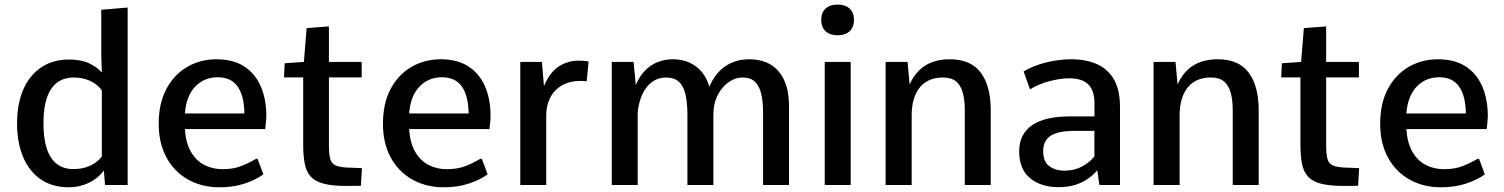

<svg xmlns="http://www.w3.org/2000/svg" viewBox="-20 -794 6455 824"><path d="M276.4 9.8Q203.1 9.8 153.3 -25.4Q103.5 -60.5 78.4 -122.3Q53.2 -184.1 53.2 -264.2Q53.2 -346.7 79.3 -408.2Q105.5 -469.7 155.8 -504.2Q206.1 -538.6 277.3 -538.6Q327.6 -538.6 361.6 -522.7Q395.5 -506.8 417 -482.9L414.6 -561V-752L527.8 -761.7V0H430.7L425.8 -62Q399.4 -27.3 359.9 -8.8Q320.3 9.8 276.4 9.8ZM294.9 -68.4Q333.5 -68.4 364.7 -81.8Q396 -95.2 417 -122.1V-406.2Q398.4 -432.1 367.2 -446.8Q335.9 -461.4 296.4 -461.4Q265.1 -461.4 241 -449.5Q216.8 -437.5 200.2 -413.3Q183.6 -389.2 175 -352.1Q166.5 -314.9 166.5 -265.1Q166.5 -199.7 180.9 -156Q195.3 -112.3 224.1 -90.3Q252.9 -68.4 294.9 -68.4Z M922.4 9.8Q846.7 9.8 787.6 -23.2Q728.5 -56.2 694.8 -117.4Q661.1 -178.7 661.1 -263.2Q661.1 -350.1 693.8 -411.9Q726.6 -473.6 783 -506.6Q839.4 -539.6 909.2 -539.6Q979.5 -539.6 1026.6 -509.8Q1073.7 -480 1098.1 -425.5Q1122.6 -371.1 1123 -296.9Q1123 -287.1 1121.8 -274.2Q1120.6 -261.2 1119.4 -251.5Q1118.2 -241.7 1118.2 -240.2H773.4Q777.3 -181.2 799.1 -143.1Q820.8 -105 856.2 -86.4Q891.6 -67.9 935.5 -67.9Q980 -67.9 1013.2 -80.6Q1046.4 -93.3 1078.6 -112.3H1085.4L1110.4 -45.9Q1078.1 -22 1029.5 -6.1Q981 9.8 922.4 9.8ZM773.4 -307.1H1028.8Q1027.8 -382.8 999.8 -422.6Q971.7 -462.4 914.1 -462.4Q856 -462.4 817.6 -422.1Q779.3 -381.8 773.4 -307.1Z M1465.3 3.9Q1405.3 3.9 1368.7 -5.9Q1332 -15.6 1313.2 -36.6Q1294.4 -57.6 1287.8 -91.6Q1281.2 -125.5 1281.2 -174.3V-461.9H1198.7L1201.7 -522.5L1284.2 -528.3L1295.9 -673.3L1391.6 -680.7V-528.3H1532.2V-461.9H1391.6V-172.4Q1391.6 -134.3 1396.7 -113.5Q1401.9 -92.8 1419.4 -84.5Q1437 -76.2 1473.6 -74.7Q1488.3 -74.2 1503.2 -73.7Q1518.1 -73.2 1533.2 -72.3L1528.8 3.4Q1513.2 3.4 1497.3 3.7Q1481.4 3.9 1465.3 3.9Z M1884.8 9.8Q1809.1 9.8 1750 -23.2Q1690.9 -56.2 1657.2 -117.4Q1623.5 -178.7 1623.5 -263.2Q1623.5 -350.1 1656.2 -411.9Q1689 -473.6 1745.4 -506.6Q1801.8 -539.6 1871.6 -539.6Q1941.9 -539.6 1989 -509.8Q2036.1 -480 2060.5 -425.5Q2085 -371.1 2085.4 -296.9Q2085.4 -287.1 2084.2 -274.2Q2083 -261.2 2081.8 -251.5Q2080.6 -241.7 2080.6 -240.2H1735.8Q1739.7 -181.2 1761.5 -143.1Q1783.2 -105 1818.6 -86.4Q1854 -67.9 1897.9 -67.9Q1942.4 -67.9 1975.6 -80.6Q2008.8 -93.3 2041 -112.3H2047.9L2072.8 -45.9Q2040.5 -22 1991.9 -6.1Q1943.4 9.8 1884.8 9.8ZM1735.8 -307.1H1991.2Q1990.2 -382.8 1962.2 -422.6Q1934.1 -462.4 1876.5 -462.4Q1818.4 -462.4 1780 -422.1Q1741.7 -381.8 1735.8 -307.1Z M2212.9 0V-528.3H2305.7L2314.5 -424.8Q2341.3 -486.3 2379.9 -510Q2418.5 -533.7 2462.4 -533.7Q2474.1 -533.7 2484.6 -533Q2495.1 -532.2 2505.9 -530.3L2498 -445.3Q2491.2 -445.8 2484.6 -446.3Q2478 -446.8 2472.2 -446.8Q2425.3 -446.8 2392.1 -427.7Q2358.9 -408.7 2341.6 -375.2Q2324.2 -341.8 2324.2 -299.3V0Z M2605.5 0V-528.3H2699.2L2708.5 -429.2Q2731.9 -484.4 2773.2 -512Q2814.5 -539.6 2868.7 -539.6Q2906.7 -539.6 2937.7 -525.9Q2968.8 -512.2 2991 -486.1Q3013.2 -460 3024.4 -421.9Q3048.8 -479.5 3092.5 -509.5Q3136.2 -539.6 3194.8 -539.6Q3277.8 -539.6 3322 -487.3Q3366.2 -435.1 3366.2 -337.4V0H3254.9V-312Q3254.9 -352.5 3248 -386.5Q3241.2 -420.4 3222.2 -440.9Q3203.1 -461.4 3166 -461.4Q3136.2 -461.4 3107.7 -441.9Q3079.1 -422.4 3060.3 -386.2Q3041.5 -350.1 3041.5 -299.3V0H2930.2V-299.3Q2930.2 -356.9 2920.9 -392.6Q2911.6 -428.2 2891.6 -444.8Q2871.6 -461.4 2839.4 -461.4Q2804.7 -461.4 2778.8 -442.6Q2752.9 -423.8 2737.1 -390.1Q2721.2 -356.4 2716.8 -311.5V0Z M3519.5 0V-528.3H3630.9V0ZM3574.7 -642.6Q3541.5 -642.6 3522.9 -660.2Q3504.4 -677.7 3504.4 -709.5Q3504.4 -739.7 3522.9 -757.1Q3541.5 -774.4 3574.7 -774.4Q3607.9 -774.4 3626.5 -757.1Q3645 -739.7 3645 -709.5Q3645 -677.7 3626.5 -660.2Q3607.9 -642.6 3574.7 -642.6Z M3780.8 0V-528.3H3875L3883.8 -431.2Q3907.2 -484.9 3950.2 -512.2Q3993.2 -539.6 4056.6 -539.6Q4146 -539.6 4189 -482.4Q4231.9 -425.3 4231.9 -320.8V0H4120.6V-319.8Q4120.6 -365.2 4111.8 -396.7Q4103 -428.2 4082.8 -444.8Q4062.5 -461.4 4026.9 -461.4Q3992.2 -461.4 3966.8 -449.5Q3941.4 -437.5 3925 -415.8Q3908.7 -394 3900.6 -364.5Q3892.6 -335 3892.6 -300.3V0Z M4522.9 9.3Q4448.2 9.3 4401.1 -29.1Q4354 -67.4 4354 -145Q4354 -183.1 4368.7 -211.2Q4383.3 -239.3 4411.1 -257.8Q4439 -276.4 4479 -285.4Q4519 -294.4 4569.8 -294.4H4677.2V-349.1Q4677.2 -406.7 4649.9 -432.4Q4622.6 -458 4569.3 -458Q4532.2 -458 4486.1 -446.3Q4439.9 -434.6 4400.4 -410.6L4373 -487.3Q4402.8 -504.9 4437 -516.4Q4471.2 -527.8 4507.3 -533.7Q4543.5 -539.6 4579.1 -539.6Q4639.6 -539.6 4686.5 -519.3Q4733.4 -499 4760 -454.3Q4786.6 -409.7 4786.6 -335V0H4698.2L4689 -63Q4668.9 -40 4644.5 -23.9Q4620.1 -7.8 4590.1 0.7Q4560.1 9.3 4522.9 9.3ZM4547.9 -61.5Q4589.8 -61.5 4622.8 -78.9Q4655.8 -96.2 4676.8 -122.6V-232.4H4592.3Q4544.4 -232.4 4514.6 -223.1Q4484.9 -213.9 4470.9 -194.6Q4457 -175.3 4457 -145Q4457 -99.1 4483.9 -80.3Q4510.7 -61.5 4547.9 -61.5Z M4930.7 0V-528.3H5024.9L5033.7 -431.2Q5057.1 -484.9 5100.1 -512.2Q5143.1 -539.6 5206.5 -539.6Q5295.9 -539.6 5338.9 -482.4Q5381.8 -425.3 5381.8 -320.8V0H5270.5V-319.8Q5270.5 -365.2 5261.7 -396.7Q5252.9 -428.2 5232.7 -444.8Q5212.4 -461.4 5176.8 -461.4Q5142.1 -461.4 5116.7 -449.5Q5091.3 -437.5 5075 -415.8Q5058.6 -394 5050.5 -364.5Q5042.5 -335 5042.5 -300.3V0Z M5745.1 3.9Q5685.1 3.9 5648.4 -5.9Q5611.8 -15.6 5593 -36.6Q5574.2 -57.6 5567.6 -91.6Q5561 -125.5 5561 -174.3V-461.9H5478.5L5481.4 -522.5L5564 -528.3L5575.7 -673.3L5671.4 -680.7V-528.3H5812V-461.9H5671.4V-172.4Q5671.4 -134.3 5676.5 -113.5Q5681.6 -92.8 5699.2 -84.5Q5716.8 -76.2 5753.4 -74.7Q5768.1 -74.2 5783 -73.7Q5797.9 -73.2 5813 -72.3L5808.6 3.4Q5793 3.4 5777.1 3.7Q5761.2 3.9 5745.1 3.9Z M6164.6 9.8Q6088.9 9.8 6029.8 -23.2Q5970.7 -56.2 5937 -117.4Q5903.3 -178.7 5903.3 -263.2Q5903.3 -350.1 5936 -411.9Q5968.8 -473.6 6025.1 -506.6Q6081.5 -539.6 6151.4 -539.6Q6221.7 -539.6 6268.8 -509.8Q6315.9 -480 6340.3 -425.5Q6364.7 -371.1 6365.2 -296.9Q6365.2 -287.1 6364 -274.2Q6362.8 -261.2 6361.6 -251.5Q6360.4 -241.7 6360.4 -240.2H6015.6Q6019.5 -181.2 6041.3 -143.1Q6063 -105 6098.4 -86.4Q6133.8 -67.9 6177.7 -67.9Q6222.2 -67.9 6255.4 -80.6Q6288.6 -93.3 6320.8 -112.3H6327.6L6352.5 -45.9Q6320.3 -22 6271.7 -6.1Q6223.1 9.8 6164.6 9.8ZM6015.6 -307.1H6271Q6270 -382.8 6241.9 -422.6Q6213.9 -462.4 6156.2 -462.4Q6098.1 -462.4 6059.8 -422.1Q6021.5 -381.8 6015.6 -307.1Z"/></svg>

Font: Comme Medium
Style: Regular
Weight: 500
Version: Version 1.000;gftools[0.9.27]